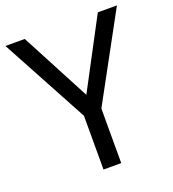

<svg xmlns="http://www.w3.org/2000/svg" viewBox="-131 -815 827 916"><g transform="rotate(-20 283.0 -357.0)"><path d="M283 -363 469 -714H566L328 -277V0H238V-273L0 -714H98Z"/></g></svg>

Font: Noto Sans Deseret
Style: Regular
Weight: 400
Designer: Monotype Design Team
Foundry: Monotype Imaging Inc.
Version: Version 2.001; ttfautohint (v1.8.4.7-5d5b)